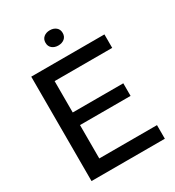

<svg xmlns="http://www.w3.org/2000/svg" viewBox="-214 -1039 1056 1161"><g transform="rotate(-30 313.5 -458.0)"><path d="M79 0V-729H590V-635H163L188 -659V-71L163 -95H591V0ZM163 -328V-416H541V-328ZM316 -810Q290 -810 273 -824Q256 -838 256 -863Q256 -888 273 -902Q290 -916 316 -916Q342 -916 359 -902Q376 -888 376 -863Q376 -838 359 -824Q342 -810 316 -810Z"/></g></svg>

Font: Mona Sans ExtraLight Medium
Style: Regular
Weight: 500
Version: Version 2.000